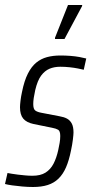

<svg xmlns="http://www.w3.org/2000/svg" viewBox="-31 -740 365 768"><path d="M101 8Q80 8 58 6Q36 4 18 1.5Q0 -1 -11 -4L-1 -48Q5 -47 16 -45Q27 -43 40.5 -41.5Q54 -40 69 -38.5Q84 -37 99 -37Q131 -37 151 -49.5Q171 -62 183 -85Q195 -108 202 -140Q205 -154 207.5 -168Q210 -182 210 -196Q210 -216 201.5 -221Q193 -226 177 -229L103 -244Q75 -250 62 -265.5Q49 -281 49 -311Q49 -320 51 -337Q53 -354 57 -372Q66 -417 80.5 -445.5Q95 -474 114 -489.5Q133 -505 157 -511.5Q181 -518 211 -518Q231 -518 250.5 -516.5Q270 -515 286.5 -512Q303 -509 314 -506L304 -461Q296 -463 281 -466Q266 -469 247.5 -471Q229 -473 210 -473Q186 -473 167 -465Q148 -457 133.5 -437.5Q119 -418 110 -380Q106 -362 104 -348.5Q102 -335 102 -324Q102 -304 110 -298Q118 -292 134 -289L207 -275Q225 -272 237 -265.5Q249 -259 256 -246Q263 -233 263 -210Q263 -202 260.5 -181.5Q258 -161 253 -138Q245 -98 233 -70.5Q221 -43 203 -25.5Q185 -8 160 0Q135 8 101 8ZM189 -584V-589L241 -720H298L297 -715L227 -584Z"/></svg>

Font: Saira ExtraCondensed Light
Style: Italic
Weight: 300
Width: 2
Italic angle: -12°
Designer: Hector Gatti with collaboration of the Omnibus-Type team
Foundry: Omnibus-Type
Version: Version 1.101